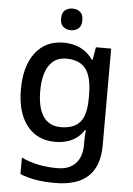

<svg xmlns="http://www.w3.org/2000/svg" viewBox="-63 -791 747 1078"><g transform="rotate(5 310.0 -252.0)"><path d="M269 -549Q376 -549 434 -468H439L451 -539H537V7Q537 122 475.5 181Q414 240 288 240Q229 240 180.5 232Q132 224 91 207V114Q177 156 294 156Q360 156 396 118.5Q432 81 432 13V-5Q432 -18 433 -39Q434 -60 435 -71H431Q404 -29 363 -9.5Q322 10 269 10Q167 10 109.5 -63.5Q52 -137 52 -268Q52 -398 109.5 -473.5Q167 -549 269 -549ZM291 -461Q228 -461 194.5 -411Q161 -361 161 -267Q161 -173 194.5 -124Q228 -75 293 -75Q367 -75 401.5 -115.5Q436 -156 436 -248V-268Q436 -371 401 -416Q366 -461 291 -461ZM303 -744Q327 -744 344.5 -730Q362 -716 362 -683Q362 -651 344.5 -636.5Q327 -622 303 -622Q277 -622 259.5 -636.5Q242 -651 242 -683Q242 -716 259.5 -730Q277 -744 303 -744Z"/></g></svg>

Font: Noto Sans Sinhala Medium
Style: Regular
Weight: 500
Designer: Jelle Bosma - Monotype Design Team
Foundry: Monotype Imaging Inc.
Version: Version 2.006; ttfautohint (v1.8.4.7-5d5b)